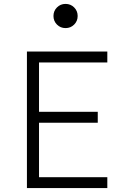

<svg xmlns="http://www.w3.org/2000/svg" viewBox="-20 -964 640 984"><path d="M118 0H530V-56H180V-335H481V-391H180V-644H530V-700H118ZM254 -882Q254 -856 272 -838Q290 -820 316 -820Q342 -820 360 -838Q378 -856 378 -882Q378 -908 360 -926Q342 -944 316 -944Q290 -944 272 -926Q254 -908 254 -882Z"/></svg>

Font: CommitMonoV143 ExtLt
Style: Regular
Weight: 200
Monospace: yes
Designer: Eigil Nikolajsen
Foundry: Eigil Nikolajsen
Version: Version 1.143